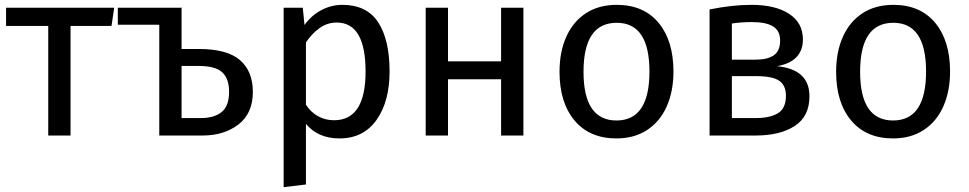

<svg xmlns="http://www.w3.org/2000/svg" viewBox="-20 -559 3996 792"><path d="M440 -452H271V0H179V-452H5V-527H451Z M1023 -180Q1023 -91 963.5 -45.5Q904 0 816 0H637V-457H466V-527H732L729 -525V-357H799Q917 -357 970 -311Q1023 -265 1023 -180ZM925 -180Q925 -235 896.5 -261Q868 -287 798 -287H729V-72H808Q864 -72 894.5 -97Q925 -122 925 -180Z M1587 -264Q1587 -140 1533 -64Q1479 12 1380 12Q1292 12 1242 -48V202L1150 213V-527H1229L1236 -456Q1265 -496 1306 -517.5Q1347 -539 1392 -539Q1493 -539 1540 -467Q1587 -395 1587 -264ZM1488 -264Q1488 -466 1369 -466Q1330 -466 1298 -443Q1266 -420 1242 -384V-127Q1262 -96 1292 -79.5Q1322 -63 1358 -63Q1488 -63 1488 -264Z M2047 -232H1828V0H1736V-527H1828V-306H2047V-527H2139V0H2047Z M2758 -264Q2758 -182 2730 -119.5Q2702 -57 2649 -22.5Q2596 12 2523 12Q2412 12 2350 -62Q2288 -136 2288 -263Q2288 -345 2316 -407.5Q2344 -470 2397 -504.5Q2450 -539 2524 -539Q2635 -539 2696.5 -465Q2758 -391 2758 -264ZM2387 -263Q2387 -62 2523 -62Q2659 -62 2659 -264Q2659 -465 2524 -465Q2387 -465 2387 -263Z M3319 -162Q3319 -79 3258.5 -39.5Q3198 0 3097 0H2907V-520Q3000 -539 3080 -539Q3178 -539 3235 -502Q3292 -465 3292 -396Q3292 -351 3265 -323Q3238 -295 3185 -286Q3319 -273 3319 -162ZM2999 -462V-313H3098Q3146 -313 3172 -331Q3198 -349 3198 -392Q3198 -432 3169 -450Q3140 -468 3081 -468Q3039 -468 2999 -462ZM3222 -164Q3222 -207 3194 -226Q3166 -245 3099 -245H2999V-72H3097Q3156 -72 3189 -92Q3222 -112 3222 -164Z M3899 -264Q3899 -182 3871 -119.5Q3843 -57 3790 -22.5Q3737 12 3664 12Q3553 12 3491 -62Q3429 -136 3429 -263Q3429 -345 3457 -407.5Q3485 -470 3538 -504.5Q3591 -539 3665 -539Q3776 -539 3837.5 -465Q3899 -391 3899 -264ZM3528 -263Q3528 -62 3664 -62Q3800 -62 3800 -264Q3800 -465 3665 -465Q3528 -465 3528 -263Z"/></svg>

Font: FiraGO
Style: Regular
Weight: 400
Designer: bBox Type
Foundry: bBox Type GmbH
Version: Version 1.001;April 20, 2020;FontCreator 12.0.0.2555 64-bit